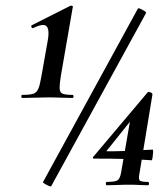

<svg xmlns="http://www.w3.org/2000/svg" viewBox="-20 -658 598 684"><path d="M59 -309Q56 -309 56 -314.5Q56 -320 59 -320Q86 -320 98.5 -324Q111 -328 117 -343Q123 -358 128 -389L149 -507Q155 -538 151.5 -553Q148 -568 135.5 -569Q123 -570 98 -558Q94 -556 92 -561.5Q90 -567 93 -568L230 -637Q234 -639 237.5 -637Q241 -635 239 -631L197 -389Q192 -358 192.5 -343Q193 -328 203.5 -324Q214 -320 238 -320Q242 -320 242 -314.5Q242 -309 238 -309Q220 -309 199 -310Q178 -311 152 -311Q127 -311 102.5 -310Q78 -309 59 -309ZM162 6Q161 7 153.5 4Q146 1 139 -3.5Q132 -8 133 -9L471 -627Q473 -630 480.5 -626.5Q488 -623 495 -618.5Q502 -614 500 -611ZM361 2Q357 2 357 -4Q357 -10 361 -10Q390 -10 398.5 -15.5Q407 -21 411 -41L444 -231L473 -262L361 -122Q357 -119 363 -119Q395 -119 421 -120Q447 -121 472 -122.5Q497 -124 524 -125Q526 -125 525.5 -115.5Q525 -106 523.5 -96.5Q522 -87 520 -87Q481 -90 432 -91.5Q383 -93 313 -93Q312 -93 311 -95Q310 -97 312 -99L506 -329Q508 -332 516 -329Q524 -326 523 -321L477 -41Q473 -22 477 -16Q481 -10 506 -10Q511 -10 511 -4Q511 2 506 2Q491 2 476 1Q461 0 441 0Q418 0 398 1Q378 2 361 2Z"/></svg>

Font: Cormorant Garamond Light
Style: Italic
Weight: 300
Italic angle: -10°
Designer: Christian Thalmann (Catharsis Fonts)
Foundry: Catharsis Fonts
Version: Version 4.001